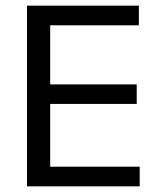

<svg xmlns="http://www.w3.org/2000/svg" viewBox="-20 -659 563 679"><path d="M75.5 0V-639H157.5V0ZM100 0V-69.5H474V0ZM122.5 -291.5V-360.5H463.5V-291.5ZM99.5 -569.5V-639H471V-569.5Z"/></svg>

Font: Anek Gurmukhi
Style: Regular
Weight: 400
Designer: Sarang Kulkarni (Gurmukhi), Yesha Goshar (Latin)
Foundry: Ek Type
Version: Version 1.003